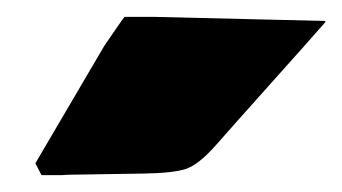

<svg xmlns="http://www.w3.org/2000/svg" viewBox="-20 -896 406 228"><path d="M61 -688.5 53.2 -688H29.3L22 -702.1L104 -841.8Q125 -872.6 127.9 -876H162.1L366.2 -871.1V-869.6Q346.7 -847.2 302.2 -797.6Q257.8 -748 236.8 -724.1Q215.8 -700.2 200.4 -695.3Q185.1 -690.4 150.4 -689.9Z"/></svg>

Font: Bowlby One
Style: Regular
Weight: 400
Designer: vernon adams
Foundry: vernon adams
Version: Version 1.001